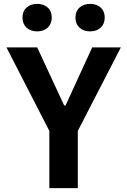

<svg xmlns="http://www.w3.org/2000/svg" viewBox="-20 -976 660 996"><path d="M236 0V-399.1H383.6V0ZM173 -730 312.9 -428.8H320.1L458.2 -730H606.9L375.9 -281.9H243.7L13.5 -730ZM96.7 -884.9Q96.7 -917.7 117.6 -936.7Q138.5 -955.8 172.9 -955.8Q206.7 -955.8 227.6 -936.7Q248.5 -917.7 248.5 -885.1Q248.5 -852.5 227.6 -832.8Q206.7 -813.2 173 -813.2Q138.5 -813.2 117.6 -832.6Q96.7 -852.1 96.7 -884.9ZM371.5 -884.9Q371.5 -917.7 392.4 -936.7Q413.3 -955.8 447.8 -955.8Q481.5 -955.8 502.4 -936.7Q523.3 -917.7 523.3 -885.1Q523.3 -852.5 502.4 -832.8Q481.5 -813.2 447.8 -813.2Q413.3 -813.2 392.4 -832.6Q371.5 -852.1 371.5 -884.9Z"/></svg>

Font: Monaspace Neon Var
Style: Regular
Weight: 400
Designer: Riley Cran and the Lettermatic Team
Version: Version 1.000 (Monaspace Neon Var)